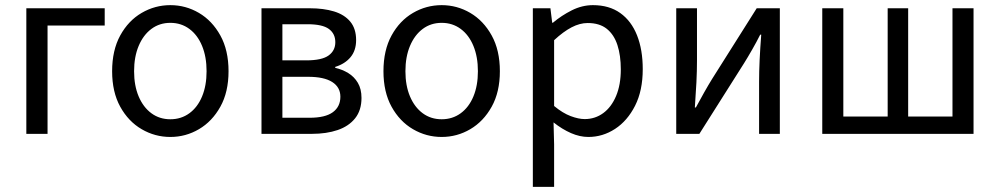

<svg xmlns="http://www.w3.org/2000/svg" viewBox="-20 -518 3869 743"><path d="M81.9 0V-486H385.2V-419.3H164V0Z M639.2 12Q579.6 12 528.1 -18.1Q476.7 -48.1 445.3 -105Q413.9 -161.9 413.9 -242.4Q413.9 -323.5 445.3 -380.8Q476.7 -438 528.1 -468Q579.6 -498.1 639.2 -498.1Q698.7 -498.1 749.9 -468Q801 -438 832.7 -380.8Q864.4 -323.5 864.4 -242.4Q864.4 -161.9 832.7 -105Q801 -48.1 749.9 -18.1Q698.7 12 639.2 12ZM639.2 -56.5Q681 -56.5 712.8 -79.7Q744.6 -102.9 762 -144.8Q779.4 -186.7 779.4 -242.4Q779.4 -298.1 762 -340.3Q744.6 -382.6 712.8 -406.1Q681 -429.6 639.2 -429.6Q597.4 -429.6 565.9 -406.1Q534.4 -382.6 516.6 -340.3Q498.9 -298.1 498.9 -242.4Q498.9 -186.7 516.6 -144.8Q534.4 -102.9 565.9 -79.7Q597.4 -56.5 639.2 -56.5Z M991.9 0V-486H1178.9Q1232.4 -486 1272.5 -473.8Q1312.7 -461.6 1335.4 -434.4Q1358.1 -407.1 1358.1 -362.8Q1358.1 -322.6 1336.4 -296.6Q1314.8 -270.7 1277.2 -259.1V-255.5Q1304.7 -249.2 1327.7 -235.2Q1350.7 -221.2 1364.8 -197.5Q1378.9 -173.8 1378.9 -139.1Q1378.9 -91.2 1354.3 -60.3Q1329.7 -29.4 1286.5 -14.7Q1243.2 0 1186.6 0ZM1072.8 -284.4H1164.8Q1225.6 -284.4 1251.6 -303.3Q1277.6 -322.1 1277.6 -354.7Q1277.6 -387.7 1252.6 -406Q1227.6 -424.2 1170.5 -424.2H1072.8ZM1072.8 -62.3H1177.8Q1238.6 -62.3 1267.9 -83.7Q1297.2 -105.1 1297.2 -143.7Q1297.2 -180.5 1265.5 -200.7Q1233.9 -220.8 1172.3 -220.8H1072.8Z M1689.2 12Q1629.6 12 1578.1 -18.1Q1526.7 -48.1 1495.3 -105Q1463.9 -161.9 1463.9 -242.4Q1463.9 -323.5 1495.3 -380.8Q1526.7 -438 1578.1 -468Q1629.6 -498.1 1689.2 -498.1Q1748.7 -498.1 1799.9 -468Q1851 -438 1882.7 -380.8Q1914.4 -323.5 1914.4 -242.4Q1914.4 -161.9 1882.7 -105Q1851 -48.1 1799.9 -18.1Q1748.7 12 1689.2 12ZM1689.2 -56.5Q1731 -56.5 1762.8 -79.7Q1794.6 -102.9 1812 -144.8Q1829.4 -186.7 1829.4 -242.4Q1829.4 -298.1 1812 -340.3Q1794.6 -382.6 1762.8 -406.1Q1731 -429.6 1689.2 -429.6Q1647.4 -429.6 1615.9 -406.1Q1584.4 -382.6 1566.6 -340.3Q1548.9 -298.1 1548.9 -242.4Q1548.9 -186.7 1566.6 -144.8Q1584.4 -102.9 1615.9 -79.7Q1647.4 -56.5 1689.2 -56.5Z M2042 205.1V-486.1H2110L2116.9 -430H2119.6Q2152.7 -457.9 2192.6 -478Q2232.6 -498.1 2274.6 -498.1Q2337.4 -498.1 2380.3 -467.5Q2423.1 -437 2445.2 -381.3Q2467.3 -325.5 2467.3 -250.4Q2467.3 -167.6 2437.7 -109Q2408 -50.4 2360.2 -19.2Q2312.3 12 2256.8 12Q2223.9 12 2189.7 -2.9Q2155.5 -17.8 2122.1 -44.3L2124.3 40.5V205.1ZM2242.6 -57.2Q2282.8 -57.2 2314.4 -80.3Q2345.9 -103.3 2364.1 -146.5Q2382.4 -189.7 2382.4 -249.7Q2382.4 -303.3 2369.3 -343.7Q2356.2 -384 2328.1 -406.5Q2300 -428.9 2254.2 -428.9Q2223.8 -428.9 2192 -412.3Q2160.2 -395.8 2124.3 -362.5V-107.8Q2157.6 -80.2 2188.3 -68.7Q2219 -57.2 2242.6 -57.2Z M2596.9 0V-486H2677.2V-284.1Q2677.2 -244.7 2675 -199.3Q2672.7 -153.8 2668.9 -102.1H2672.9Q2687.3 -128.8 2704.5 -159.5Q2721.8 -190.2 2735.5 -212.2L2908.3 -486H2997.8V0H2917.5V-201.9Q2917.5 -240.6 2919.6 -286.1Q2921.8 -331.6 2925.8 -383.9H2921.8Q2908.1 -356.3 2890.8 -326.2Q2873.6 -296.1 2859.2 -273.1L2686.4 0Z M3162 0V-486.1H3243.5V-67H3415.1V-486.1H3494.4V-67H3665.9V-486.1H3747.4V0Z"/></svg>

Font: Source Sans Variable
Style: Regular
Weight: 200
Designer: Paul D. Hunt
Foundry: Adobe Systems Incorporated
Version: Version 3.006;hotconv 1.0.111;makeotfexe 2.5.65597